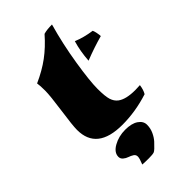

<svg xmlns="http://www.w3.org/2000/svg" viewBox="-264 -722 1029 1029"><g transform="rotate(-45 250.0 -207.5)"><path d="M441.4 -29.8Q341.3 2.4 241.7 2.4Q49.8 2.4 49.8 -150.4Q49.8 -183.6 64 -283Q78.1 -382.3 78.1 -420.2Q78.1 -458 74.7 -478Q141.6 -507.8 192.4 -545.4Q243.2 -583 291 -637.7Q315.4 -645 354.5 -645Q321.8 -529.8 302.5 -408.2Q283.2 -286.6 283.2 -228.8Q283.2 -170.9 291.5 -145.3Q299.8 -119.6 318.4 -105.5Q351.1 -80.6 421.9 -80.6Q439 -80.6 458 -82Q453.6 -49.8 441.4 -29.8ZM356 -369.1Q360.4 -437 377.9 -495.1Q425.8 -475.1 484.9 -466.8Q488.8 -459.5 492.2 -442.6Q495.6 -425.8 495.6 -416Q427.7 -397.5 356 -369.1ZM104.5 108.4Q104.5 75.7 144 53.5Q183.6 31.2 232.7 31.2Q281.7 31.2 308.3 49.6Q335 67.9 335 95Q335 122.1 324 146Q313 169.9 297.9 186.5Q266.1 221.2 255.4 225.3Q244.6 229.5 214.8 229.5Q185.1 229.5 166 228Q179.7 194.8 179.7 180.9Q179.7 167 168 159.4Q156.2 151.9 142.1 147.2Q127.9 142.6 116.2 132.6Q104.5 122.6 104.5 108.4Z"/></g></svg>

Font: Emblema One
Style: Regular
Weight: 400
Designer: Riccardo De Franceschi
Foundry: Riccardo De Franceschi
Version: Version 1.003